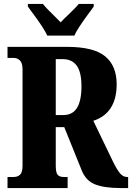

<svg xmlns="http://www.w3.org/2000/svg" viewBox="-20 -951 668 971"><path d="M18 -56H50Q69 -56 81.5 -67.5Q94 -79 94 -114V-599Q94 -633 80.5 -645.5Q67 -658 50 -658H18V-714H319Q454 -714 512 -666Q570 -618 570 -525Q570 -379 452 -340L548 -141Q570 -95 586 -75.5Q602 -56 622 -56H628V0H589Q508 0 461 -18.5Q414 -37 393 -90L305 -308H262V-114Q262 -78 271.5 -67Q281 -56 302 -56H322V0H18ZM299 -369Q347 -369 369.5 -405.5Q392 -442 392 -515Q392 -586 368 -619Q344 -652 297 -652H262V-369ZM148 -881Q142 -889 135 -898.5Q128 -908 121 -918V-931H197Q206 -919 226 -899Q246 -879 251 -874L287 -838Q302 -855 324 -875Q364 -913 378 -931H454V-918Q447 -908 440 -898.5Q433 -889 427 -881Q370 -804 356 -771H219Q205 -804 148 -881Z"/></svg>

Font: Noto Serif CondBlack
Style: Regular
Weight: 900
Width: 3
Designer: Monotype Design Team
Foundry: Monotype Imaging Inc.
Version: Version 1.001